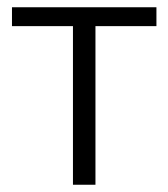

<svg xmlns="http://www.w3.org/2000/svg" viewBox="-20 -509 463 529"><path d="M181 0V-437H13V-489H411V-437H243V0Z"/></svg>

Font: Nunito Sans 10pt SemiCondensed Light
Style: Regular
Weight: 300
Width: 4
Designer: Vernon Adams
Foundry: Vernon Adams
Version: Version 3.101;gftools[0.9.27]